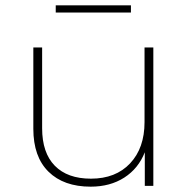

<svg xmlns="http://www.w3.org/2000/svg" viewBox="-20 -697 706 720"><path d="M555 -519V0H523V-126Q499 -65 446 -31Q393 3 320 3Q219 3 162 -53Q105 -109 105 -214V-519H138V-216Q138 -124 185.5 -75.5Q233 -27 321 -27Q414 -27 468 -84.5Q522 -142 522 -239V-519ZM189 -677H471V-650H189Z"/></svg>

Font: Montserrat Alternates ExLight
Style: Regular
Weight: 275
Designer: Julieta Ulanovsky
Foundry: Julieta Ulanovsky
Version: Version 7.200